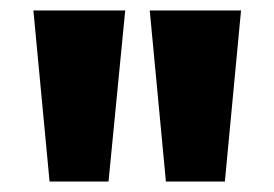

<svg xmlns="http://www.w3.org/2000/svg" viewBox="-20 -752 526 368"><path d="M298 -404 267 -732H442L411 -404ZM75 -404 44 -732H220L188 -404Z"/></svg>

Font: Outfit Black
Style: Regular
Weight: 900
Designer: Rodrigo Fuenzalida
Foundry: fragTYPE
Version: Version 1.100; ttfautohint (v1.8.4.7-5d5b)